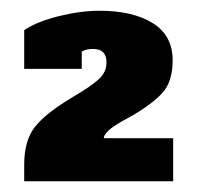

<svg xmlns="http://www.w3.org/2000/svg" viewBox="-20 -682 367 357"><path d="M25 -376Q25 -420 44.5 -445.5Q64 -471 116 -502Q150 -522 164 -535Q178 -548 178 -566Q178 -591 153 -591Q140 -591 132 -586V-554H25V-626Q49 -642 89.5 -652Q130 -662 165 -662Q227 -662 264 -639Q301 -616 301 -570Q301 -535 286.5 -515Q272 -495 231 -470Q224 -466 207 -456.5Q190 -447 181.5 -439Q173 -431 173 -425H302V-345H25Z"/></svg>

Font: Pridi
Style: Bold
Weight: 700
Designer: Katatrad Team
Foundry: CadsonDemak
Version: Version 1.001